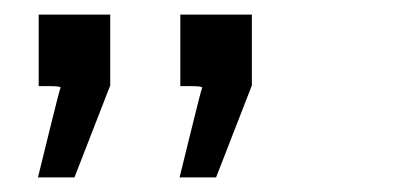

<svg xmlns="http://www.w3.org/2000/svg" viewBox="-20 -714 540 263"><path d="M33 -596V-694H131V-597L82 -471H32L47 -532Q62 -593 63 -594Q63 -596 48 -596ZM227 -596V-694H325V-597L276 -471H226L241 -532Q256 -593 257 -594Q257 -596 242 -596Z"/></svg>

Font: MathJax_SansSerif
Style: Regular
Weight: 400
Version: Version 1.1